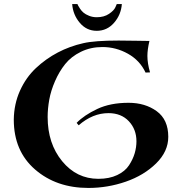

<svg xmlns="http://www.w3.org/2000/svg" viewBox="-20 -902 878 947"><path d="M368 -284 358 -296Q395 -334 459.5 -364.5Q524 -395 614 -395Q696 -395 753 -353.5Q810 -312 810 -227Q810 -155 750 -96Q690 -37 600.5 -6Q511 25 416 25Q258 25 153 -66Q48 -157 48 -312Q49 -389 78.5 -454.5Q108 -520 157 -566Q206 -612 265 -643Q324 -674 391 -689Q447 -702 565 -702Q597 -702 649.5 -701Q702 -700 717 -700Q707 -657 707 -626Q707 -590 720 -545L698 -544Q670 -604 611 -637Q552 -670 485 -670Q427 -670 379 -646.5Q331 -623 301.5 -586Q272 -549 251.5 -502Q231 -455 223 -410.5Q215 -366 215 -325Q215 -194 286.5 -107Q358 -20 465 -20Q519 -20 558 -38.5Q597 -57 616.5 -87Q636 -117 644.5 -146.5Q653 -176 653 -205Q653 -264 615.5 -304Q578 -344 515 -344Q437 -344 368 -284ZM556 -882H581Q577 -829 542.5 -789.5Q508 -750 457 -750Q407 -750 373.5 -789.5Q340 -829 336 -882H362Q363 -879 365 -875Q367 -871 374.5 -859.5Q382 -848 392 -839.5Q402 -831 419.5 -824Q437 -817 457 -817Q493 -817 517.5 -833.5Q542 -850 549 -866Z"/></svg>

Font: Uncial Antiqua
Style: Regular
Weight: 400
Designer: Astigmatic (AOETI)
Foundry: Astigmatic (AOETI)
Version: Version 1.000